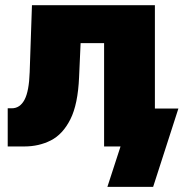

<svg xmlns="http://www.w3.org/2000/svg" viewBox="-20 -566 709 742"><path d="M9.8 0V-147.5H25.4Q57.1 -147.5 74.7 -180.4Q92.3 -213.4 94.7 -287.1L103.5 -545.9H578.6V0H382.3V-399.4H291.5L285.6 -267.6Q281.2 -163.1 252 -105Q222.7 -46.9 176.5 -23.4Q130.4 0 74.2 0ZM395 156.2 445.8 0H398.9V-146.5H669.4L571.8 156.2Z"/></svg>

Font: Inter Black
Style: Regular
Weight: 900
Designer: Rasmus Andersson
Foundry: rsms
Version: Version 4.000;git-a52131595